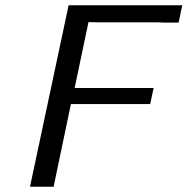

<svg xmlns="http://www.w3.org/2000/svg" viewBox="-20 -711 714 731"><path d="M94.2 0 241.2 -690.9H673.8L660.2 -625H605L580.1 -626H349.1L316.9 -627L264.2 -376H564.9L551.8 -314.9H250L184.1 0Z"/></svg>

Font: CMU Sans Serif
Style: Oblique
Weight: 500
Italic angle: -12°
Version: Version 0.7.0